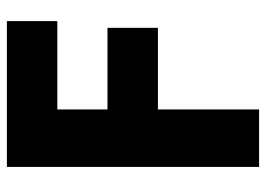

<svg xmlns="http://www.w3.org/2000/svg" viewBox="-130 -660 790 571"><g transform="rotate(-90 265.5 -375.0)"><path d="M225 0V-300.9H467.7V-450.9H225V-600H487.7V-750H54.1V0Z"/></g></svg>

Font: Spartan MB ExtBd
Style: Regular
Weight: 800
Designer: Matt Bailey, Mirko Velimirovic
Foundry: Matt Bailey
Version: Version 1.005